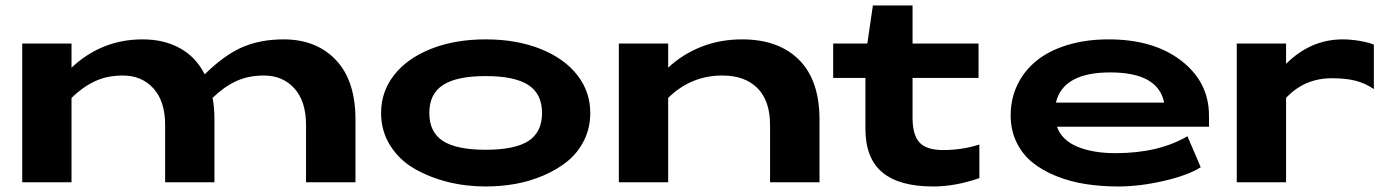

<svg xmlns="http://www.w3.org/2000/svg" viewBox="-20 -657 5001 692"><path d="M575.2 -206.1Q575.2 -292 533 -338.4Q490.7 -384.8 422.9 -384.8Q365.7 -384.8 321.8 -364Q277.8 -343.3 237.8 -304.2V0H60.1V-500H237.8V-413.1Q346.2 -515.1 494.1 -515.1Q570.8 -515.1 628.4 -483.4Q686 -451.7 717.8 -389.2Q790 -460 854.7 -487.5Q919.4 -515.1 1002 -515.1Q1120.1 -515.1 1190.7 -440.7Q1261.2 -366.2 1261.2 -226.1V0H1083V-206.1Q1083 -292 1041 -338.4Q999 -384.8 931.2 -384.8Q874 -384.8 830.1 -364Q786.1 -343.3 746.1 -304.2Q752.9 -270.5 752.9 -226.1V0H575.2Z M2107.4 -250Q2107.4 -195.8 2085 -150.9Q2062.5 -106 2025.1 -75.7Q1987.8 -45.4 1938.5 -24.4Q1889.2 -3.4 1836.9 5.9Q1784.7 15.1 1730.5 15.1Q1658.7 15.1 1592.8 -1.5Q1526.9 -18.1 1472.7 -49.6Q1418.5 -81.1 1386 -133.1Q1353.5 -185.1 1353.5 -250Q1353.5 -326.2 1400.1 -386.2Q1446.8 -446.3 1533 -480.7Q1619.1 -515.1 1730.5 -515.1Q1841.8 -515.1 1928 -480.7Q2014.2 -446.3 2060.8 -386.2Q2107.4 -326.2 2107.4 -250ZM1527.3 -250Q1527.3 -180.7 1576.4 -148.9Q1625.5 -117.2 1730.5 -117.2Q1835.4 -117.2 1884.5 -148.9Q1933.6 -180.7 1933.6 -250Q1933.6 -318.4 1884.3 -350.6Q1835 -382.8 1730.5 -382.8Q1626 -382.8 1576.7 -350.6Q1527.3 -318.4 1527.3 -250Z M2210.4 -500H2388.2V-413.1Q2439 -460.9 2506.8 -488Q2574.7 -515.1 2654.3 -515.1Q2786.1 -515.1 2859.9 -441.4Q2933.6 -367.7 2933.6 -226.1V0H2755.4V-206.1Q2755.4 -293.5 2710.2 -339.1Q2665 -384.8 2583.5 -384.8Q2470.2 -384.8 2388.2 -304.2V0H2210.4Z M3509.8 -15.1Q3423.3 15.1 3343.8 15.1Q3220.7 15.1 3159.9 -35.9Q3099.1 -86.9 3099.1 -192.9V-376H2982.9V-500H3106L3126 -637.2H3269V-500H3506.8V-376H3269V-232.9Q3269 -170.4 3294.2 -143.3Q3319.3 -116.2 3378.9 -116.2Q3448.7 -116.2 3509.8 -136.2Z M4000.5 -105Q4155.8 -105 4259.8 -166L4307.6 -54.2Q4261.2 -24.9 4174.3 -4.9Q4087.4 15.1 4010.7 15.1Q3948.2 15.1 3892.3 6.3Q3836.4 -2.4 3786.6 -22.5Q3736.8 -42.5 3700.7 -71.8Q3664.6 -101.1 3643.6 -144.5Q3622.6 -188 3622.6 -241.2Q3622.6 -300.3 3646.5 -350.6Q3670.4 -400.9 3715.1 -437.5Q3759.8 -474.1 3826.7 -494.6Q3893.6 -515.1 3975.6 -515.1Q4138.2 -515.1 4237.8 -438Q4337.4 -360.8 4337.4 -240.2V-200.2H3789.6Q3806.6 -151.9 3862.8 -128.4Q3918.9 -105 4000.5 -105ZM3785.6 -287.1H4175.8Q4154.3 -396 3981.4 -396Q3811.5 -396 3785.6 -287.1Z M4437.5 -500H4615.2V-426.8Q4703.6 -515.1 4819.3 -515.1Q4846.7 -515.1 4879.4 -509.8Q4912.1 -504.4 4931.6 -496.1V-335.9Q4900.9 -356.9 4865.7 -366Q4830.6 -375 4780.3 -375Q4681.6 -375 4615.2 -304.2V0H4437.5Z"/></svg>

Font: Messapia Bold
Style: Regular
Weight: 400
Designer: Luca Marsano
Foundry: Collletttivo
Version: Version 1.000;FEAKit 1.0